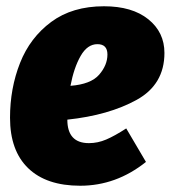

<svg xmlns="http://www.w3.org/2000/svg" viewBox="-20 -573 545 613"><path d="M505 -404Q505 -303 416 -254Q327 -205 195 -191Q195 -116 264 -116Q292 -116 319 -127.5Q346 -139 383 -163L446 -56Q351 20 236 20Q128 20 70 -36Q12 -92 12 -197Q12 -291 44 -372Q76 -453 143.5 -503Q211 -553 312 -553Q402 -553 453.5 -511.5Q505 -470 505 -404ZM323 -399Q323 -432 291 -432Q259 -432 237.5 -394.5Q216 -357 205 -299Q270 -304 296.5 -334.5Q323 -365 323 -399Z"/></svg>

Font: Fira Sans Condensed Black
Style: Italic
Weight: 900
Width: 3
Italic angle: -8°
Designer: Carrois Corporate & Edenspiekermann AG
Foundry: Carrois Corporate GbR & Edenspiekermann AG
Version: Version 4.203